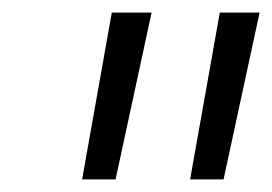

<svg xmlns="http://www.w3.org/2000/svg" viewBox="-20 -720 431 304"><path d="M110 -436 157 -700H220L163 -436ZM281 -436 328 -700H391L334 -436Z"/></svg>

Font: MOST Montserrat
Style: Italic
Weight: 400
Italic angle: -11.3°
Designer: Julieta Ulanovsky
Foundry: Julieta Ulanovsky
Version: Version 8.000;March 11, 2024;FontCreator 15.0.0.2926 64-bit